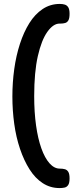

<svg xmlns="http://www.w3.org/2000/svg" viewBox="-20 -790 411 977"><path d="M283 167Q236 167 197.5 142Q159 117 130.5 72Q102 27 82 -32Q62 -91 52.5 -159.5Q43 -228 43 -299Q43 -370 52.5 -438.5Q62 -507 81.5 -567Q101 -627 129.5 -672.5Q158 -718 197 -744Q236 -770 284 -770Q299 -770 310 -766.5Q321 -763 327.5 -752.5Q334 -742 334 -720Q334 -697 328 -686.5Q322 -676 311.5 -673Q301 -670 288 -670H283Q251 -670 221 -628Q191 -586 172.5 -504.5Q154 -423 154 -301Q154 -219 163.5 -151.5Q173 -84 190.5 -35Q208 14 232 41Q256 68 284 68Q299 68 310 71Q321 74 327.5 84.5Q334 95 334 118Q334 141 327 151.5Q320 162 308.5 164.5Q297 167 283 167Z"/></svg>

Font: Fredoka Medium
Style: Regular
Weight: 500
Designer: Ben Nathan
Foundry: Milena B. Brandão, Ben Nathan
Version: Version 2.001